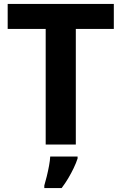

<svg xmlns="http://www.w3.org/2000/svg" viewBox="-20 -734 617 975"><path d="M365 0H212V-587H19V-714H558V-587H365ZM374 71Q366 95 354 120Q342 145 327 170.5Q312 196 293 221H205V208Q211 188 217.5 161.5Q224 135 229 108Q234 81 235 61H374Z"/></svg>

Font: Noto Sans Khmer
Style: Bold
Weight: 700
Version: Version 2.003